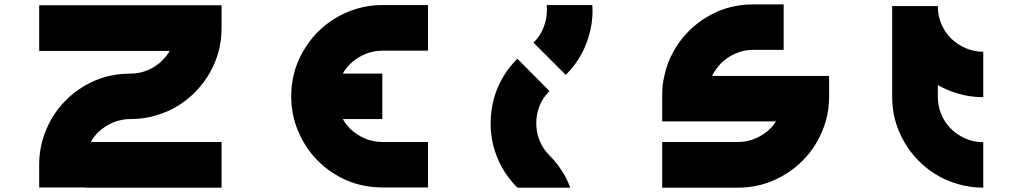

<svg xmlns="http://www.w3.org/2000/svg" viewBox="-20 -863 4702 883"><path d="M999 -734.4Q999 -622.1 944.3 -527.3Q889.6 -433.6 800.8 -377.9Q752.9 -347.7 696.3 -332Q640.6 -315.4 579.1 -315.4Q579.1 -384.8 579.1 -524.4Q623 -524.4 661.1 -541Q699.2 -557.6 727.5 -585.9Q755.9 -614.3 772.5 -652.3Q789.1 -691.4 789.1 -734.4Q841.8 -734.4 893.6 -734.4Q946.3 -734.4 999 -734.4ZM579.1 -315.4Q536.1 -315.4 498 -298.8Q460 -282.2 430.7 -253.9Q402.3 -225.6 385.7 -186.5Q370.1 -148.4 370.1 -105.5Q299.8 -105.5 160.2 -105.5Q160.2 -192.4 193.4 -268.6Q225.6 -344.7 283.2 -402.3Q339.8 -459 416 -492.2Q492.2 -524.4 579.1 -524.4Q579.1 -472.7 579.1 -419.9Q579.1 -367.2 579.1 -315.4ZM999 -210Q999 -139.6 999 0Q789.1 0 370.1 0Q370.1 -70.3 370.1 -210Q579.1 -210 999 -210ZM999 -838.9Q999 -804.7 999 -734.4Q928.7 -734.4 788.1 -734.4Q788.1 -769.5 788.1 -838.9Q858.4 -838.9 999 -838.9ZM370.1 -105.5Q370.1 -70.3 370.1 -1Q299.8 -1 160.2 -1Q160.2 -35.2 160.2 -105.5Q230.5 -105.5 370.1 -105.5ZM789.1 -838.9Q789.1 -769.5 789.1 -628.9Q579.1 -628.9 160.2 -628.9Q160.2 -699.2 160.2 -838.9Q370.1 -838.9 789.1 -838.9Z M1738.3 -524.4Q1738.3 -455.1 1738.3 -315.4Q1626 -315.4 1401.4 -315.4Q1401.4 -384.8 1401.4 -524.4Q1513.7 -524.4 1738.3 -524.4ZM1948.2 -1Q1877.9 -1 1738.3 -1Q1738.3 -70.3 1738.3 -210Q1808.6 -210 1948.2 -210Q1948.2 -140.6 1948.2 -1ZM1948.2 -629.9Q1877.9 -629.9 1738.3 -629.9Q1738.3 -700.2 1738.3 -839.8Q1808.6 -839.8 1948.2 -839.8Q1948.2 -769.5 1948.2 -629.9ZM1529.3 -419.9Q1529.3 -377 1544.9 -338.9Q1561.5 -299.8 1589.8 -271.5Q1619.1 -243.2 1657.2 -226.6Q1695.3 -210 1738.3 -210Q1738.3 -140.6 1738.3 -1Q1651.4 -1 1575.2 -33.2Q1499 -66.4 1442.4 -123Q1384.8 -180.7 1352.5 -256.8Q1319.3 -333 1319.3 -419.9Q1372.1 -419.9 1423.8 -419.9Q1476.6 -419.9 1529.3 -419.9ZM1738.3 -629.9Q1695.3 -629.9 1657.2 -613.3Q1619.1 -596.7 1589.8 -568.4Q1561.5 -540 1544.9 -502Q1529.3 -463.9 1529.3 -419.9Q1459 -419.9 1319.3 -419.9Q1319.3 -533.2 1374 -627Q1427.7 -720.7 1517.6 -776.4Q1565.4 -806.6 1622.1 -823.2Q1677.7 -839.8 1738.3 -839.8Q1738.3 -787.1 1738.3 -734.4Q1738.3 -681.6 1738.3 -629.9Z M2359.4 0Q2316.4 -43 2288.1 -93.8Q2259.8 -145.5 2247.1 -200.2Q2236.3 -248 2236.3 -294.9Q2236.3 -351.6 2251 -408.2Q2279.3 -512.7 2359.4 -592.8Q2408.2 -543.9 2506.8 -444.3Q2476.6 -414.1 2460.9 -375Q2446.3 -336.9 2446.3 -295.9Q2446.3 -255.9 2460.9 -217.8Q2476.6 -178.7 2506.8 -148.4Q2469.7 -111.3 2433.6 -74.2Q2396.5 -37.1 2359.4 0ZM2704.1 -839.8Q2705.1 -827.1 2705.1 -814.5Q2705.1 -741.2 2678.7 -668.9Q2648.4 -585 2582 -518.6Q2532.2 -568.4 2433.6 -667Q2464.8 -697.3 2479.5 -736.3Q2495.1 -774.4 2495.1 -814.5Q2495.1 -821.3 2495.1 -827.1Q2494.1 -833 2494.1 -839.8Q2545.9 -839.8 2598.6 -839.8Q2651.4 -839.8 2704.1 -839.8ZM2602.5 0Q2521.5 0 2359.4 0Q2408.2 -49.8 2506.8 -148.4Q2540 -115.2 2563.5 -78.1Q2587.9 -41 2602.5 0Z M3444.3 -633.8Q3401.4 -633.8 3363.3 -617.2Q3325.2 -600.6 3295.9 -572.3Q3284.2 -559.6 3273.4 -544.9Q3262.7 -530.3 3254.9 -513.7Q3245.1 -493.2 3240.2 -470.7Q3235.4 -448.2 3235.4 -423.8Q3165 -423.8 3025.4 -423.8Q3025.4 -447.3 3027.3 -469.7Q3030.3 -492.2 3035.2 -513.7Q3047.9 -573.2 3077.1 -626Q3106.4 -678.7 3148.4 -720.7Q3205.1 -777.3 3281.2 -810.5Q3357.4 -842.8 3444.3 -842.8Q3444.3 -791 3444.3 -738.3Q3444.3 -685.5 3444.3 -633.8ZM3584 -842.8Q3584 -773.4 3584 -633.8Q3537.1 -633.8 3444.3 -633.8Q3444.3 -703.1 3444.3 -842.8Q3491.2 -842.8 3584 -842.8ZM3777.3 -304.7Q3761.7 -252 3734.4 -206.1Q3708 -160.2 3669.9 -123Q3613.3 -66.4 3537.1 -33.2Q3460.9 0 3374 0Q3374 -70.3 3374 -210Q3417 -210 3455.1 -226.6Q3493.2 -243.2 3522.5 -271.5Q3529.3 -279.3 3536.1 -287.1Q3543 -295.9 3548.8 -304.7Q3565.4 -329.1 3574.2 -358.4Q3584 -387.7 3584 -419.9Q3653.3 -419.9 3793 -419.9Q3793 -389.6 3789.1 -360.4Q3785.2 -332 3777.3 -304.7ZM3025.4 0Q3025.4 -70.3 3025.4 -210Q3141.6 -210 3374 -210Q3374 -140.6 3374 0Q3257.8 0 3025.4 0ZM3793 -419.9Q3793 -389.6 3789.1 -360.4Q3785.2 -332 3777.3 -304.7Q3526.4 -304.7 3025.4 -304.7Q3025.4 -343.8 3025.4 -423.8Q3025.4 -447.3 3027.3 -469.7Q3030.3 -492.2 3035.2 -513.7Q3288.1 -513.7 3793 -513.7Q3793 -490.2 3793 -466.8Q3793 -443.4 3793 -419.9Z M4083 -832Q4152.3 -832 4293 -832Q4293 -694.3 4293 -418.9Q4222.7 -418.9 4083 -418.9Q4083 -556.6 4083 -832ZM4293 -418.9Q4293 -376 4308.6 -337.9Q4325.2 -298.8 4353.5 -270.5Q4382.8 -242.2 4420.9 -225.6Q4459 -209 4502 -209Q4502 -139.6 4502 0Q4441.4 0 4385.7 -16.6Q4329.1 -32.2 4281.2 -62.5Q4191.4 -118.2 4137.7 -211.9Q4083 -306.6 4083 -418.9Q4135.7 -418.9 4187.5 -418.9Q4240.2 -418.9 4293 -418.9ZM4293 -835Q4293 -792 4308.6 -753.9Q4325.2 -714.8 4353.5 -686.5Q4382.8 -658.2 4420.9 -641.6Q4459 -625 4502 -625Q4502 -555.7 4502 -416Q4441.4 -416 4385.7 -432.6Q4329.1 -449.2 4281.2 -478.5Q4191.4 -534.2 4137.7 -627.9Q4083 -722.7 4083 -835Q4135.7 -835 4187.5 -835Q4240.2 -835 4293 -835Z"/></svg>

Font: CornerV20
Style: Regular
Weight: 400
Designer: Olivier Tavernier
Version: Version 20